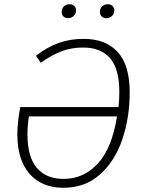

<svg xmlns="http://www.w3.org/2000/svg" viewBox="-20 -878 685 909"><path d="M594 -441Q594 -321 559 -218Q524 -115 453.5 -52Q383 11 280 11Q178 11 120 -55Q62 -121 62 -244Q62 -271 66.5 -310Q71 -349 76 -371H541Q545 -404 545 -442Q545 -552 501 -602.5Q457 -653 373 -653Q319 -653 272 -635.5Q225 -618 173 -581L150 -614Q203 -655 257.5 -674.5Q312 -694 376 -694Q480 -694 537 -632Q594 -570 594 -441ZM534 -327H117Q110 -284 110 -242Q110 -135 154.5 -83Q199 -31 281 -31Q376 -31 443 -103.5Q510 -176 534 -327ZM272 -821Q272 -837 282.5 -847.5Q293 -858 309 -858Q323 -858 331.5 -850Q340 -842 340 -829Q340 -813 329 -802.5Q318 -792 302 -792Q289 -792 280.5 -800Q272 -808 272 -821ZM453 -821Q453 -837 463.5 -847.5Q474 -858 490 -858Q504 -858 512.5 -850Q521 -842 521 -829Q521 -813 510.5 -802.5Q500 -792 484 -792Q470 -792 461.5 -800Q453 -808 453 -821Z"/></svg>

Font: Fira Sans ExtraLight
Style: Italic
Weight: 275
Italic angle: -8°
Designer: Carrois Corporate & Edenspiekermann AG
Foundry: Carrois Corporate GbR & Edenspiekermann AG
Version: Version 4.203